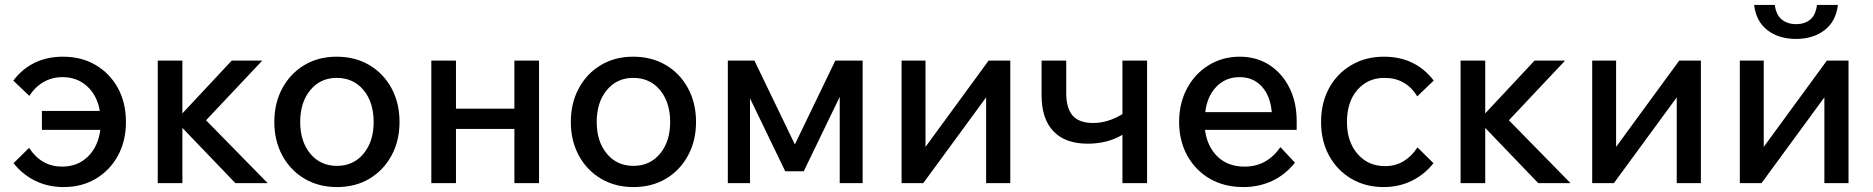

<svg xmlns="http://www.w3.org/2000/svg" viewBox="-20 -743 7599 779"><path d="M238 16Q175 16 123 -9.5Q71 -35 35 -81L98 -143Q148 -67 232 -67Q295 -67 336.5 -107.5Q378 -148 387 -216H150V-293H385Q374 -356 333.5 -393Q293 -430 234 -430Q191 -430 156.5 -410Q122 -390 99 -354L34 -416Q108 -513 236 -513Q311 -513 368.5 -479Q426 -445 458.5 -385.5Q491 -326 491 -248Q491 -171 458.5 -111.5Q426 -52 369 -18Q312 16 238 16Z M620 0V-497H720V-283L920 -497H1044L816 -255L1066 0H935L720 -224V0Z M1347 16Q1273 16 1215.5 -18Q1158 -52 1125.5 -112Q1093 -172 1093 -248Q1093 -325 1125.5 -385Q1158 -445 1215 -479Q1272 -513 1346 -513Q1421 -513 1478.5 -479Q1536 -445 1568.5 -385Q1601 -325 1601 -248Q1601 -172 1568.5 -112Q1536 -52 1479 -18Q1422 16 1347 16ZM1347 -70Q1414 -70 1455 -119.5Q1496 -169 1496 -248Q1496 -328 1455 -377.5Q1414 -427 1346 -427Q1280 -427 1239 -377.5Q1198 -328 1198 -248Q1198 -169 1239 -119.5Q1280 -70 1347 -70Z M1730 0V-497H1830V-302H2067V-497H2167V0H2067V-220H1830V0Z M2550 16Q2476 16 2418.5 -18Q2361 -52 2328.5 -112Q2296 -172 2296 -248Q2296 -325 2328.5 -385Q2361 -445 2418 -479Q2475 -513 2549 -513Q2624 -513 2681.5 -479Q2739 -445 2771.5 -385Q2804 -325 2804 -248Q2804 -172 2771.5 -112Q2739 -52 2682 -18Q2625 16 2550 16ZM2550 -70Q2617 -70 2658 -119.5Q2699 -169 2699 -248Q2699 -328 2658 -377.5Q2617 -427 2549 -427Q2483 -427 2442 -377.5Q2401 -328 2401 -248Q2401 -169 2442 -119.5Q2483 -70 2550 -70Z M2933 0V-497H3041L3205 -157L3369 -497H3480V0H3387V-350L3241 -48H3166L3023 -344V0Z M3638 0V-497H3735V-147L3991 -497H4079V0H3981V-348L3726 0Z M4393 -160Q4302 -160 4254 -210.5Q4206 -261 4206 -356V-497H4306V-366Q4306 -303 4332.5 -273.5Q4359 -244 4415 -244Q4475 -244 4534 -280V-497H4634V0H4534V-196Q4473 -160 4393 -160Z M5175 -146 5234 -83Q5195 -34 5141.5 -9Q5088 16 5025 16Q4947 16 4888.5 -18Q4830 -52 4797 -112Q4764 -172 4764 -248Q4764 -324 4796 -384Q4828 -444 4884 -478.5Q4940 -513 5010 -513Q5078 -513 5130 -479.5Q5182 -446 5211.5 -387Q5241 -328 5241 -252V-216H4869Q4878 -148 4920 -107.5Q4962 -67 5030 -67Q5120 -67 5175 -146ZM5009 -430Q4953 -430 4915.5 -391.5Q4878 -353 4870 -288H5140Q5134 -354 5099.5 -392Q5065 -430 5009 -430Z M5731 -145 5796 -81Q5760 -35 5708 -9.5Q5656 16 5594 16Q5520 16 5462.5 -18Q5405 -52 5372.5 -111.5Q5340 -171 5340 -248Q5340 -326 5372.5 -385.5Q5405 -445 5463 -479Q5521 -513 5595 -513Q5723 -513 5797 -416L5730 -352Q5685 -427 5597 -427Q5530 -427 5487.5 -378.5Q5445 -330 5445 -248Q5445 -168 5488 -118.5Q5531 -69 5599 -69Q5641 -69 5674 -88.5Q5707 -108 5731 -145Z M5906 0V-497H6006V-283L6206 -497H6330L6102 -255L6352 0H6221L6006 -224V0Z M6440 0V-497H6537V-147L6793 -497H6881V0H6783V-348L6528 0Z M7039 0V-497H7136V-147L7392 -497H7480V0H7382V-348L7127 0ZM7267 -585Q7197 -585 7151 -620.5Q7105 -656 7097 -723H7181Q7186 -682 7209.5 -663.5Q7233 -645 7267 -645Q7302 -645 7324.5 -663.5Q7347 -682 7352 -723H7437Q7429 -656 7382.5 -620.5Q7336 -585 7267 -585Z"/></svg>

Font: Wix Madefor Text Medium
Style: Regular
Weight: 500
Designer: Dalton Maag Ltd
Foundry: Dalton Maag Ltd
Version: Version 3.100